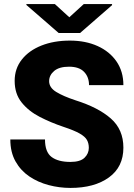

<svg xmlns="http://www.w3.org/2000/svg" viewBox="-20 -922 666 952"><path d="M420.4 -189Q420.4 -211.4 411.1 -228Q401.9 -244.6 375 -260Q348.1 -275.4 294.9 -293Q232.4 -314 177 -342.5Q121.6 -371.1 87.2 -414.1Q52.7 -457 52.7 -521Q52.7 -582 88.4 -627Q124 -671.9 185.8 -696.3Q247.6 -720.7 326.2 -720.7Q404.3 -720.7 464.1 -693.6Q523.9 -666.5 557.9 -616.9Q591.8 -567.4 591.8 -500H421.4Q421.4 -540.5 396.7 -565.9Q372.1 -591.3 322.3 -591.3Q273.4 -591.3 248.5 -570.1Q223.6 -548.8 223.6 -519.5Q223.6 -487.8 258.5 -466.3Q293.5 -444.8 354 -424.8Q467.3 -389.2 529.5 -334.5Q591.8 -279.8 591.8 -189.9Q591.8 -94.2 520 -42.2Q448.2 9.8 329.1 9.8Q274.4 9.8 221.4 -4.2Q168.5 -18.1 125.5 -47.1Q82.5 -76.2 56.9 -121.8Q31.2 -167.5 31.2 -230.5H203.1Q203.1 -168 235.8 -143.6Q268.6 -119.1 329.1 -119.1Q377.9 -119.1 399.2 -139.9Q420.4 -160.6 420.4 -189ZM252 -901.9 323.7 -836.4 395.5 -901.9H535.6V-896.5L377 -758.3H271L110.8 -897.5V-901.9Z"/></svg>

Font: Vazirmatn UI Black
Style: Regular
Weight: 900
Designer: Saber Rastikerdar
Foundry: Saber Rastikerdar
Version: Version 33.003